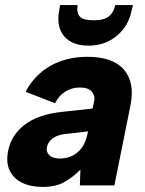

<svg xmlns="http://www.w3.org/2000/svg" viewBox="-20 -731 570 757"><path d="M295 0 297 -62Q265 -30 231.5 -12Q198 6 148 6Q101 6 67 -10.5Q33 -27 18 -59Q3 -91 12 -136Q24 -198 77 -239Q130 -280 225 -290L345 -303L352 -336Q355 -353 342 -369.5Q329 -386 294 -386Q263 -386 237.5 -370Q212 -354 197 -324L81 -369Q116 -436 179 -471.5Q242 -507 324 -507Q426 -507 469 -456Q512 -405 495 -319L431 0ZM327 -213 232 -202Q204 -198 186.5 -184.5Q169 -171 165 -151Q161 -132 174.5 -119Q188 -106 217 -106Q244 -106 266.5 -117.5Q289 -129 304 -150.5Q319 -172 325 -204ZM500 -694Q491 -648 466.5 -616.5Q442 -585 407 -568Q372 -551 329 -551Q286 -551 257 -568Q228 -585 216.5 -617Q205 -649 214 -694L217 -711H286Q281 -683 293.5 -667Q306 -651 349 -651Q391 -651 410 -667Q429 -683 434 -711H504Z"/></svg>

Font: Albert Sans ExtraBold
Style: Italic
Weight: 800
Italic angle: -11.25°
Designer: Andreas Rasmussen
Foundry: a.Foundry
Version: Version 1.025